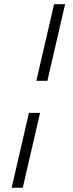

<svg xmlns="http://www.w3.org/2000/svg" viewBox="-20 -740 345 910"><path d="M152.3 -356.9 236.3 -720.2H288.6L204.6 -356.9ZM35.2 149.9 117.2 -205.1H169.9L87.9 149.9Z"/></svg>

Font: HK Grotesk Italic
Style: Regular
Weight: 400
Italic angle: -13°
Designer: Alfredo Marco Pradil and Stefan Peev
Foundry: Hanken Design Co.
Version: Version 1.000;PS 001.000;hotconv 1.0.88;makeotf.lib2.5.64775